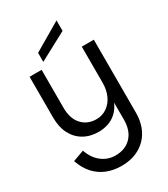

<svg xmlns="http://www.w3.org/2000/svg" viewBox="-249 -894 1112 1271"><g transform="rotate(-30 307.5 -258.0)"><path d="M458 9V-549H550V9Q550 65 533 112Q516 159 483 193.5Q450 228 402.5 247.5Q355 267 293 267Q231 267 180 246Q129 225 92.5 184Q56 143 35 82L120 51Q143 117 189 152Q235 187 292 187Q369 187 413.5 139.5Q458 92 458 9ZM484 -260Q483 -184 463.5 -134Q444 -84 413.5 -55.5Q383 -27 347 -15.5Q311 -4 275 -4Q210 -4 161 -32.5Q112 -61 85.5 -113Q59 -165 59 -237V-549H151V-259Q151 -175 193.5 -129.5Q236 -84 303 -84Q348 -84 383.5 -108.5Q419 -133 438.5 -175.5Q458 -218 458 -274ZM400 -783V-703L187 -589V-658Z"/></g></svg>

Font: Parkinsans
Style: Regular
Weight: 400
Designer: Red Stone, Indian Type Foundry
Foundry: Indian Type Foundry
Version: Version 1.000